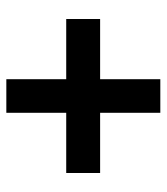

<svg xmlns="http://www.w3.org/2000/svg" viewBox="20 -592 526 606"><g transform="rotate(-90 283.0 -289.0)"><path d="M230 -46V-236H40V-343H230V-532H336V-343H526V-236H336V-46Z"/></g></svg>

Font: Geist SemBd
Style: Regular
Weight: 400
Designer: Basement.studio, Andrés Briganti, Mateo Zaragoza
Foundry: Basement.studio, Vercel, Andrés Briganti, Guido Ferreyra, Mateo Zaragoza
Version: Version 1.401